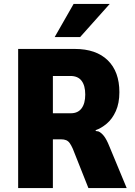

<svg xmlns="http://www.w3.org/2000/svg" viewBox="-20 -953 684 973"><path d="M72 0V-705H359Q467 -705 526 -647.5Q585 -590 585 -486Q585 -430 567 -390Q549 -350 521 -326.5Q493 -303 464 -293L466 -289L479 -287Q493 -281 506.5 -264Q520 -247 534 -212L622 0H428L349 -199Q341 -217 333.5 -227.5Q326 -238 315.5 -242.5Q305 -247 289 -247H248V0ZM248 -379H339Q375 -379 393.5 -404Q412 -429 412 -474Q412 -519 393.5 -543.5Q375 -568 337 -568H248ZM257 -765 353 -933H536L386 -765Z"/></svg>

Font: Nunito Sans 7pt Condensed Black
Style: Regular
Weight: 900
Width: 3
Designer: Vernon Adams
Foundry: Vernon Adams
Version: Version 3.101;gftools[0.9.27]